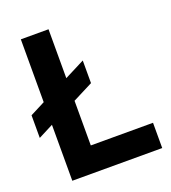

<svg xmlns="http://www.w3.org/2000/svg" viewBox="-129 -796 795 893"><g transform="rotate(-20 268.5 -350.0)"><path d="M2 -239 76 -277V0H521V-125H213V-346L313 -397V-509L213 -458V-700H76V-389L2 -351Z"/></g></svg>

Font: HB Figtree Prototype
Style: Bold
Weight: 700
Designer: Alfredo Marco Pradil
Foundry: Hanken Design Co.®
Version: Version 1.002;Glyphs 3.2 (3228)